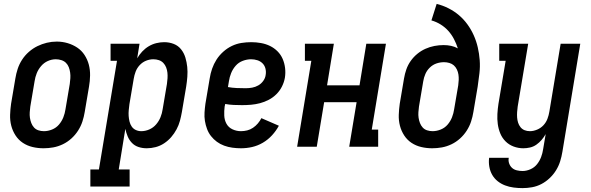

<svg xmlns="http://www.w3.org/2000/svg" viewBox="-20 -755 3040 988"><path d="M204 8Q175 8 147.5 1.5Q120 -5 97.5 -20Q75 -35 60 -58Q45 -81 38 -108Q31 -135 32 -164Q33 -193 37 -221L59 -351Q63 -376 71 -400.5Q79 -425 93.5 -447.5Q108 -470 128.5 -488Q149 -506 172.5 -517.5Q196 -529 221 -535Q246 -541 272 -541Q301 -541 328 -533Q355 -525 377.5 -510Q400 -495 415 -472Q430 -449 437 -422.5Q444 -396 443.5 -366.5Q443 -337 438 -309L416 -179Q412 -154 404 -129.5Q396 -105 381.5 -82.5Q367 -60 347 -42Q327 -24 303 -12.5Q279 -1 254 3.5Q229 8 204 8ZM206 -80Q227 -80 248 -88.5Q269 -97 283.5 -114Q298 -131 306 -151.5Q314 -172 317 -193L339 -323Q341 -338 342 -352.5Q343 -367 341 -381.5Q339 -396 334 -409Q329 -422 319.5 -431.5Q310 -441 296 -445.5Q282 -450 267 -450Q246 -450 226 -441Q206 -432 191.5 -415Q177 -398 169 -378Q161 -358 158 -337L136 -207Q134 -192 133 -177.5Q132 -163 134 -149Q136 -135 141 -122Q146 -109 155 -99Q164 -89 177.5 -84.5Q191 -80 206 -80Z M445 205V117H489L582 -442H549V-530H698L686 -455Q697 -474 712 -490Q727 -506 745.5 -517Q764 -528 784.5 -533Q805 -538 825 -538Q851 -538 874 -529Q897 -520 912 -501Q927 -482 934 -458.5Q941 -435 943.5 -410.5Q946 -386 944 -360Q942 -334 938 -309L916 -179Q912 -156 906 -133.5Q900 -111 888.5 -89.5Q877 -68 861 -49.5Q845 -31 824.5 -17.5Q804 -4 781 2Q758 8 735 8Q713 8 693 1.5Q673 -5 659 -19.5Q645 -34 637 -53Q629 -72 625 -92L591 117H647V205ZM707 -80Q728 -80 748.5 -89Q769 -98 783.5 -115Q798 -132 806 -152Q814 -172 817 -193L839 -323Q841 -337 842 -352Q843 -367 841.5 -381Q840 -395 835 -408Q830 -421 820.5 -431Q811 -441 797.5 -445.5Q784 -450 769 -450Q750 -450 731.5 -442.5Q713 -435 699 -420Q685 -405 678 -386.5Q671 -368 668 -349L646 -219Q644 -204 642.5 -188.5Q641 -173 642 -158.5Q643 -144 646.5 -129.5Q650 -115 658 -103.5Q666 -92 679 -86Q692 -80 707 -80Z M1220 8Q1198 8 1176 5Q1154 2 1133.5 -5.5Q1113 -13 1096 -25.5Q1079 -38 1066 -54.5Q1053 -71 1045.5 -91Q1038 -111 1034.5 -132.5Q1031 -154 1032.5 -176.5Q1034 -199 1037 -221L1059 -351Q1063 -377 1071.5 -401.5Q1080 -426 1094 -448Q1108 -470 1128.5 -488.5Q1149 -507 1173 -518.5Q1197 -530 1222.5 -534Q1248 -538 1273 -538Q1298 -538 1323 -533.5Q1348 -529 1369.5 -518.5Q1391 -508 1408 -491Q1425 -474 1434.5 -452Q1444 -430 1447 -405Q1450 -380 1446 -355Q1442 -332 1431 -310Q1420 -288 1402.5 -270.5Q1385 -253 1363 -241.5Q1341 -230 1318 -224Q1295 -218 1272 -216Q1249 -214 1226 -214Q1204 -214 1182 -215Q1160 -216 1139 -220L1136 -207Q1133 -184 1134 -160.5Q1135 -137 1145.5 -118Q1156 -99 1176.5 -89.5Q1197 -80 1220 -80Q1236 -80 1252 -84Q1268 -88 1282 -97.5Q1296 -107 1307 -120Q1318 -133 1325 -147L1415 -108Q1401 -82 1380 -59Q1359 -36 1332.5 -20.5Q1306 -5 1277.5 1.5Q1249 8 1220 8ZM1244 -301Q1261 -301 1277.5 -304Q1294 -307 1309 -315.5Q1324 -324 1334.5 -338.5Q1345 -353 1347 -369Q1350 -386 1346 -402Q1342 -418 1331 -429Q1320 -440 1304.5 -445Q1289 -450 1272 -450Q1251 -450 1229.5 -442Q1208 -434 1193 -417Q1178 -400 1169.5 -379Q1161 -358 1158 -337L1153 -307Q1175 -303 1198 -302Q1221 -301 1244 -301Z M1509 0 1582 -442H1549V-530H1698L1663 -316H1830L1865 -530H1966L1893 -88H1926V0H1777L1815 -229H1648L1610 0Z M2204 8Q2175 8 2147.5 1.5Q2120 -5 2097.5 -20Q2075 -35 2060 -58Q2045 -81 2038 -108Q2031 -135 2032 -164Q2033 -193 2037 -221L2059 -351Q2063 -375 2071 -398Q2079 -421 2093.5 -441.5Q2108 -462 2127.5 -478Q2147 -494 2169.5 -504Q2192 -514 2215.5 -518.5Q2239 -523 2263 -523Q2283 -523 2301.5 -519Q2320 -515 2336 -506Q2328 -531 2316 -554Q2304 -577 2287 -596Q2270 -615 2247.5 -629Q2225 -643 2200 -650L2227 -735Q2259 -727 2288.5 -712Q2318 -697 2342 -676.5Q2366 -656 2385 -630Q2404 -604 2417.5 -574Q2431 -544 2438.5 -511.5Q2446 -479 2448.5 -445.5Q2451 -412 2447 -377.5Q2443 -343 2438 -309L2416 -179Q2412 -154 2404 -129.5Q2396 -105 2381.5 -82.5Q2367 -60 2347 -42Q2327 -24 2303 -12.5Q2279 -1 2254 3.5Q2229 8 2204 8ZM2206 -80Q2227 -80 2248 -88.5Q2269 -97 2283.5 -114Q2298 -131 2306 -151.5Q2314 -172 2317 -193L2338 -316Q2340 -330 2340.5 -344Q2341 -358 2339 -371.5Q2337 -385 2331 -397.5Q2325 -410 2315.5 -418.5Q2306 -427 2292.5 -431Q2279 -435 2265 -435Q2245 -435 2226 -428.5Q2207 -422 2192 -407.5Q2177 -393 2169 -374.5Q2161 -356 2158 -337L2136 -207Q2134 -192 2133 -177.5Q2132 -163 2134 -149Q2136 -135 2141 -122Q2146 -109 2155 -99Q2164 -89 2177.5 -84.5Q2191 -80 2206 -80Z M2669 213Q2646 213 2623 210Q2600 207 2579 199Q2558 191 2541 177.5Q2524 164 2513 145Q2502 126 2498 103Q2494 80 2497 57H2598Q2595 72 2600 86Q2605 100 2615 109Q2625 118 2639.5 121.5Q2654 125 2669 125Q2689 125 2709.5 116Q2730 107 2743.5 90Q2757 73 2764.5 53Q2772 33 2775 12L2788 -65Q2779 -49 2767 -35Q2755 -21 2740 -10.5Q2725 0 2707.5 4Q2690 8 2673 8Q2647 8 2623 -1Q2599 -10 2581.5 -27.5Q2564 -45 2554.5 -68Q2545 -91 2541.5 -116.5Q2538 -142 2539.5 -168.5Q2541 -195 2545 -221L2582 -442H2549V-530H2698L2644 -207Q2642 -193 2641 -178.5Q2640 -164 2641 -150.5Q2642 -137 2646 -124Q2650 -111 2658.5 -100.5Q2667 -90 2679.5 -85Q2692 -80 2707 -80Q2725 -80 2744 -88Q2763 -96 2776.5 -110.5Q2790 -125 2797 -143.5Q2804 -162 2807 -181L2865 -530H2966L2874 26Q2870 51 2862.5 75Q2855 99 2841.5 121Q2828 143 2808.5 161.5Q2789 180 2766 192Q2743 204 2718 208.5Q2693 213 2669 213Z"/></svg>

Font: Iosevka Slab Semibold
Style: Italic
Weight: 600
Italic angle: -9°
Monospace: yes
Designer: Belleve Invis
Foundry: Belleve Invis
Version: Version 11.1.1; ttfautohint (v1.8.3)